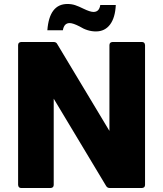

<svg xmlns="http://www.w3.org/2000/svg" viewBox="-20 -945 820 965"><path d="M693 0H532Q519 0 513 -11L250 -449V-16Q250 -1 234 0H87Q72 0 71 -16V-718Q71 -733 87 -734H249Q263 -734 268 -723L530 -287V-718Q530 -733 546 -734H693Q708 -734 709 -718V-16Q709 -1 693 0ZM462 -787Q420 -787 380 -812Q347 -829 330 -829Q302 -829 296 -793H218Q228 -925 319 -925Q340 -925 358 -919Q376 -913 400 -901Q433 -885 450 -885Q479 -885 484 -920H562Q559 -856 533 -821.5Q507 -787 462 -787Z"/></svg>

Font: YamahaIndonesia935. App XBold
Style: Regular
Weight: 800
Designer: Dalton Maag Ltd
Foundry: Dalton Maag Ltd
Version: Version 1.002; January 01, 2024; Regular/Italic